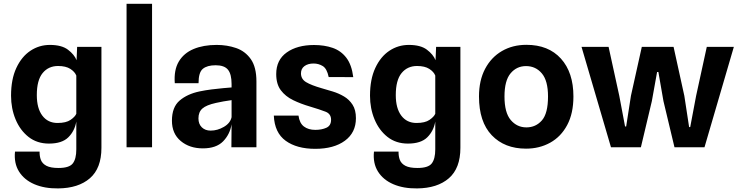

<svg xmlns="http://www.w3.org/2000/svg" viewBox="-20 -800 4016 1043"><path d="M296 223.5Q222 224.5 166.8 200.8Q111.5 177 83.2 131.8Q55 86.5 61.5 23.5H195Q194.5 49 202.2 69Q210 89 232.5 100.8Q255 112.5 298 112.5Q356 112.5 375.2 88Q394.5 63.5 394.5 11.5V-139.5Q385.5 -88 351 -54Q316.5 -20 246 -20Q181 -20 135 -56.2Q89 -92.5 64.5 -151.8Q40 -211 40 -280Q40 -369.5 68.8 -431Q97.5 -492.5 145.2 -524.2Q193 -556 251 -556Q315 -556 349.2 -530Q383.5 -504 396 -473L399 -545.5H531V3Q531 114 468.5 168.2Q406 222.5 296 223.5ZM292.5 -132Q339 -132 363.2 -148.8Q387.5 -165.5 394.5 -182V-389.5Q386.5 -410 362 -425.8Q337.5 -441.5 295.5 -441.5Q243 -441.5 211.5 -403Q180 -364.5 180 -283.5Q180 -211.5 210 -171.8Q240 -132 292.5 -132Z M667.5 0V-779.5H806V0Z M1082 6Q1009.5 6 961.8 -34Q914 -74 914 -144.5Q914 -218 955.8 -253.8Q997.5 -289.5 1064.5 -303.5Q1095.5 -310 1128.8 -314.2Q1162 -318.5 1191 -321Q1220 -323.5 1238 -325V-343.5Q1238 -397 1218.5 -421.2Q1199 -445.5 1151.5 -445.5Q1105.5 -445.5 1082 -426.2Q1058.5 -407 1058.5 -348H929.5Q924 -419.5 951.2 -465.5Q978.5 -511.5 1031.8 -533.8Q1085 -556 1157 -556Q1213.5 -556 1262.8 -539Q1312 -522 1342.5 -478.8Q1373 -435.5 1373 -357V0H1237L1238 -125Q1229 -70 1191.8 -32Q1154.5 6 1082 6ZM1124 -90.5Q1161.5 -90.5 1196.2 -110.8Q1231 -131 1238 -163.5V-256Q1218 -253.5 1194.2 -249.2Q1170.5 -245 1153.5 -241Q1101 -229.5 1079.5 -210.5Q1058 -191.5 1058 -157Q1058 -126 1076.5 -108.2Q1095 -90.5 1124 -90.5Z M1692.5 8.5Q1592.5 8.5 1532 -35.2Q1471.5 -79 1467.5 -172H1601.5Q1607 -131 1631 -112.8Q1655 -94.5 1693 -94.5Q1727.5 -94.5 1753 -106Q1778.5 -117.5 1778.5 -149.5Q1778.5 -181.5 1748.5 -193.2Q1718.5 -205 1663 -221.5Q1613.5 -236 1572 -256.2Q1530.5 -276.5 1505.5 -309.8Q1480.5 -343 1480.5 -397.5Q1480.5 -474.5 1537.5 -515Q1594.5 -555.5 1686 -555.5Q1742 -555.5 1787 -540Q1832 -524.5 1861.2 -486.5Q1890.5 -448.5 1899 -381L1765.5 -381.5Q1756 -427.5 1733.2 -441.2Q1710.5 -455 1683.5 -455Q1653 -455 1634 -441Q1615 -427 1615 -401.5Q1615 -370.5 1642.8 -353.8Q1670.5 -337 1728 -320.5Q1756 -312.5 1788 -302.8Q1820 -293 1848.5 -276.2Q1877 -259.5 1895.2 -231.2Q1913.5 -203 1913.5 -158Q1913.5 -79.5 1853.5 -35.5Q1793.5 8.5 1692.5 8.5Z M2246 223.5Q2172 224.5 2116.8 200.8Q2061.5 177 2033.2 131.8Q2005 86.5 2011.5 23.5H2145Q2144.5 49 2152.2 69Q2160 89 2182.5 100.8Q2205 112.5 2248 112.5Q2306 112.5 2325.2 88Q2344.5 63.5 2344.5 11.5V-139.5Q2335.5 -88 2301 -54Q2266.5 -20 2196 -20Q2131 -20 2085 -56.2Q2039 -92.5 2014.5 -151.8Q1990 -211 1990 -280Q1990 -369.5 2018.8 -431Q2047.5 -492.5 2095.2 -524.2Q2143 -556 2201 -556Q2265 -556 2299.2 -530Q2333.5 -504 2346 -473L2349 -545.5H2481V3Q2481 114 2418.5 168.2Q2356 222.5 2246 223.5ZM2242.5 -132Q2289 -132 2313.2 -148.8Q2337.5 -165.5 2344.5 -182V-389.5Q2336.5 -410 2312 -425.8Q2287.5 -441.5 2245.5 -441.5Q2193 -441.5 2161.5 -403Q2130 -364.5 2130 -283.5Q2130 -211.5 2160 -171.8Q2190 -132 2242.5 -132Z M2837.5 7.5Q2721 7.5 2651.5 -65.2Q2582 -138 2582 -276Q2582 -363 2615.2 -426Q2648.5 -489 2706.8 -522.8Q2765 -556.5 2839.5 -556.5Q2959.5 -556.5 3027.2 -481.5Q3095 -406.5 3095 -276Q3095 -184 3061.2 -120.8Q3027.5 -57.5 2969 -25Q2910.5 7.5 2837.5 7.5ZM2839.5 -108Q2890.5 -108 2923.8 -146Q2957 -184 2957 -276Q2957 -361.5 2923.5 -401.2Q2890 -441 2837.5 -441Q2786.5 -441 2753.5 -401.5Q2720.5 -362 2720.5 -276Q2720.5 -188 2754.5 -148Q2788.5 -108 2839.5 -108Z M3299 0 3139 -545.5H3286L3344 -280L3375.5 -113H3381.5L3407.5 -280L3466.5 -545.5H3639L3697.5 -279.5L3723.5 -109.5L3729.5 -110L3761.5 -279.5L3819.5 -545.5H3966.5L3807 0H3644L3584 -251L3556.5 -409H3549.5L3521 -250.5L3461.5 0Z"/></svg>

Font: Spline Sans SemiBold
Style: Regular
Weight: 600
Designer: Eben Sorkin, Mirko Velimirovic
Foundry: Sorkin Type
Version: Version 1.000; ttfautohint (v1.8.3)